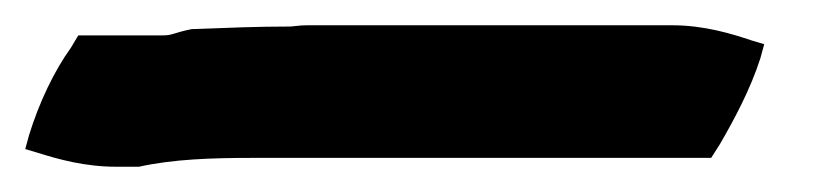

<svg xmlns="http://www.w3.org/2000/svg" viewBox="-48 21 657 152"><path d="M-25 128 -28 139 -18 142C-2 147 19 153 44 153H62C89 147 120 146 151 146H515L522 135C533 116 546 92 554 67L557 56L547 53C532 48 510 41 484 41H196C192 41 191 41 182 42C155 42 132 43 106 44H104C89 47 89 49 81 49H14L8 59C-5 77 -17 102 -25 128Z"/></svg>

Font: SolarCharger
Style: 952
Weight: 900
Designer: Mew Too
Foundry: Cannot Into Space Fonts/KineticPlasma Fonts
Version: Version 1.100